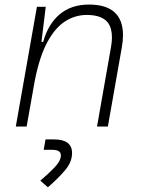

<svg xmlns="http://www.w3.org/2000/svg" viewBox="-20 -547 626 830"><path d="M48.3 0 139.6 -517.6H177.7L159.2 -365.7H166.5Q188 -442.9 238 -485.1Q288.1 -527.3 364.7 -527.3Q511.7 -527.3 511.7 -394.5Q511.7 -370.1 506.3 -340.3L446.3 0H399.4L460 -344.2Q463.9 -366.7 463.9 -385.7Q463.9 -424.3 447.3 -447.8Q421.9 -482.4 355 -482.4Q305.7 -482.4 262.5 -455.3Q219.2 -428.2 185.3 -366.2Q151.4 -304.2 130.4 -198.7L95.2 0ZM187 262.7 154.3 233.9Q186 207.5 214.6 178Q243.2 148.4 243.2 124.5Q243.2 100.6 205.6 100.6H168.9L176.8 55.7H213.4Q291.5 55.7 291.5 114.7Q291.5 153.8 260.5 189.9Q229.5 226.1 187 262.7Z"/></svg>

Font: CaskaydiaCove NFP ExtraLight
Style: Italic
Weight: 200
Italic angle: -10°
Designer: Aaron Bell
Foundry: Saja Typeworks
Version: Version 2111.001; VTT 6.35;Nerd Fonts 3.1.1